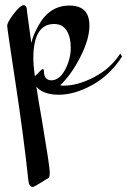

<svg xmlns="http://www.w3.org/2000/svg" viewBox="-20 -322 503 760"><path d="M118 -20 145 -47Q147 -48 150.5 -48Q154 -48 154 -40Q154 -4 185 -4Q217 -6 238.5 -47.5Q260 -89 260 -132.5Q260 -176 243.5 -201.5Q227 -227 194 -227Q112 -227 112 -91Q112 -64 118 -20ZM233 17Q288 17 353 -17Q418 -51 456 -110L463 -98Q415 -24 345 14.5Q275 53 213 53Q151 53 124 21Q131 70 146 154Q177 338 177 359.5Q177 381 171 383.5Q165 386 150 396Q115 418 110 418Q94 418 92 390Q74 220 41.5 7Q9 -206 8.5 -219.5Q8 -233 34.5 -267.5Q61 -302 74 -301.5Q87 -301 87 -276L104 -152Q111 -184 133 -222Q176 -300 255 -300Q334 -300 334 -221Q334 -167 298 -96.5Q262 -26 218 16Q223 17 233 17Z"/></svg>

Font: Mr Bedfort
Style: Regular
Weight: 400
Designer: Alejandro Paul
Foundry: Alejandro Paul
Version: Version 1.000